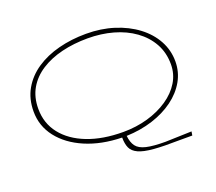

<svg xmlns="http://www.w3.org/2000/svg" viewBox="-126 -804 1253 1113"><g transform="rotate(-20 500.0 -247.0)"><path d="M803 135Q705 137 644 132Q583 127 550.5 112Q518 97 506.5 71.5Q495 46 495 7Q368 4 271 -37.5Q174 -79 119 -149.5Q64 -220 64 -310Q64 -388 98.5 -448Q133 -508 193.5 -548.5Q254 -589 333.5 -609.5Q413 -630 503 -630Q595 -630 674 -605Q753 -580 812 -535.5Q871 -491 903.5 -431.5Q936 -372 936 -303Q936 -238 904.5 -182.5Q873 -127 816.5 -85.5Q760 -44 685 -20Q610 4 523 7Q527 48 545 72Q563 96 605.5 106Q648 116 723 116L885 111L881 135ZM513 -21Q594 -21 665 -41.5Q736 -62 790.5 -99Q845 -136 875.5 -186Q906 -236 906 -296Q906 -368 874.5 -424.5Q843 -481 787.5 -521Q732 -561 659 -581.5Q586 -602 503 -602Q417 -602 343 -584Q269 -566 213 -530Q157 -494 126 -440.5Q95 -387 95 -315Q95 -226 147 -160Q199 -94 293 -57.5Q387 -21 513 -21Z"/></g></svg>

Font: Inconsolata UltraExpanded ExtraLight
Style: Regular
Weight: 200
Width: 9
Monospace: yes
Designer: Raph Levien, Cyreal, Brenton Simpson
Foundry: Raph Levien, Cyreal, Google
Version: Version 3.001; ttfautohint (v1.8.2.53-6de2)